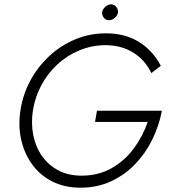

<svg xmlns="http://www.w3.org/2000/svg" viewBox="-20 -864 788 893"><path d="M455 -807Q457 -821 470 -832.5Q483 -844 497 -844Q512 -843 521 -831.5Q530 -820 529 -806Q527 -792 513.5 -780.5Q500 -769 486 -770Q472 -770 463 -781.5Q454 -793 455 -807ZM422 -297 431 -349H733Q720 -280 688.5 -215.5Q657 -151 608.5 -100.5Q560 -50 496 -20.5Q432 9 355 9Q280 9 223 -20Q166 -49 129.5 -99.5Q93 -150 78.5 -214.5Q64 -279 75 -350Q86 -424 121 -489Q156 -554 209.5 -603.5Q263 -653 330 -681Q397 -709 473 -709Q561 -709 625.5 -669.5Q690 -630 728 -558L684 -524Q655 -585 599.5 -619.5Q544 -654 468 -654Q405 -653 348.5 -629.5Q292 -606 247 -564.5Q202 -523 172.5 -468Q143 -413 133 -350Q124 -291 134.5 -236.5Q145 -182 174.5 -139.5Q204 -97 250.5 -72Q297 -47 360 -47Q438 -47 499.5 -82Q561 -117 603 -174.5Q645 -232 667 -297Z"/></svg>

Font: Jost* Light
Style: Italic
Weight: 300
Italic angle: -10°
Version: Version 3.7